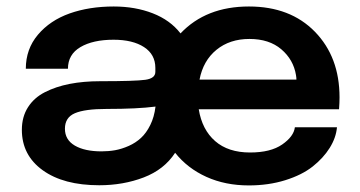

<svg xmlns="http://www.w3.org/2000/svg" viewBox="-20 -560 1109 592"><path d="M286.1 11.2Q175.8 11.2 111.6 -35.2Q47.4 -81.5 47.4 -159.7Q47.4 -199.7 66.2 -229.2Q85 -258.8 118.7 -275.9Q152.3 -293 194.8 -301.3Q237.3 -309.6 289.1 -309.6Q397.5 -309.6 428.2 -314Q459 -318.4 459 -338.4V-350.6Q459 -392.1 424.1 -414.8Q389.2 -437.5 330.1 -437.5Q266.6 -437.5 228 -414.8Q189.5 -392.1 189.5 -348.1H59.6Q59.6 -408.7 96.9 -452.9Q134.3 -497.1 194.8 -518.6Q255.4 -540 330.6 -540Q397 -540 450.9 -519Q504.9 -498 536.6 -457Q615.2 -540 747.6 -540Q875 -540 950.9 -462.2Q1026.9 -384.3 1026.9 -259.8Q1026.9 -243.7 1025.4 -223.1H592.8Q603 -160.2 643.3 -125Q683.6 -89.8 751 -89.8Q814.5 -89.8 850.1 -114.5Q885.7 -139.2 889.2 -167.5H1019Q1016.1 -135.3 996.6 -104Q977.1 -72.8 944.1 -46.6Q911.1 -20.5 859.6 -4.4Q808.1 11.7 747.1 11.7Q674.8 11.7 616.5 -14.6Q558.1 -41 520 -88.9Q486.3 -37.1 423.1 -12.9Q359.9 11.2 286.1 11.2ZM595.2 -314.5H894Q894 -320.3 892.6 -328.6Q884.8 -376 847.4 -408Q810.1 -439.9 749 -439.9Q688.5 -439.9 647.5 -406.5Q606.4 -373 595.2 -314.5ZM293 -93.3Q314.9 -93.3 335.2 -96.9Q355.5 -100.6 377 -110.1Q398.4 -119.6 414.8 -134.8Q431.2 -149.9 443.4 -174.6Q455.6 -199.2 459.5 -231.4Q403.8 -224.1 308.6 -224.1Q241.7 -224.1 210.9 -210.9Q180.2 -197.8 180.2 -163.1Q180.2 -128.9 210.7 -111.1Q241.2 -93.3 293 -93.3Z"/></svg>

Font: Epilogue SemiBold
Style: Regular
Weight: 600
Designer: Tyler Finck
Foundry: Etcetera Type Co
Version: Version 2.112